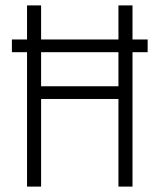

<svg xmlns="http://www.w3.org/2000/svg" viewBox="-20 -690 590 710"><path d="M80 0V-497H24V-544H80V-670H132V-544H418V-670H470V-544H526V-497H470V0H418V-324H132V0ZM132 -371H418V-497H132Z"/></svg>

Font: Lode Dark Term
Style: Regular
Weight: 400
Monospace: yes
Designer: Belleve Invis
Foundry: Belleve Invis
Version: Version 29.2.0